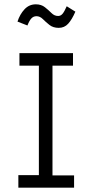

<svg xmlns="http://www.w3.org/2000/svg" viewBox="-20 -869 440 889"><path d="M65 0V-58H160V-565H70V-623H318V-565H223V-57H323V0ZM289 -840 329 -815Q313 -778 295.5 -759Q278 -740 252 -740Q226 -740 209 -753.5Q192 -767 178.5 -780.5Q165 -794 149 -794Q135 -794 125.5 -784Q116 -774 107 -751L61 -769Q72 -803 93.5 -826Q115 -849 146 -849Q171 -849 188 -835.5Q205 -822 218.5 -808.5Q232 -795 249 -795Q261 -795 269.5 -805Q278 -815 289 -840Z"/></svg>

Font: Inconsolata Condensed
Style: Regular
Weight: 400
Width: 3
Monospace: yes
Designer: Raph Levien, Cyreal, Brenton Simpson
Foundry: Raph Levien, Cyreal, Google
Version: Version 3.000; ttfautohint (v1.8.2.53-6de2)